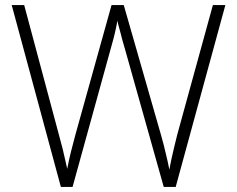

<svg xmlns="http://www.w3.org/2000/svg" viewBox="-20 -734 929 754"><path d="M865 -714 670 0H623L470 -544Q465 -560 461 -575Q457 -590 453.5 -604Q450 -618 446.5 -630Q443 -642 441 -653Q439 -642 437 -631Q435 -620 432 -608Q429 -596 426 -583.5Q423 -571 419 -558L265 0H219L26 -714H75L211 -206Q216 -186 221 -168.5Q226 -151 229.5 -134.5Q233 -118 237 -102Q241 -86 244 -71Q247 -87 250.5 -103Q254 -119 258 -135.5Q262 -152 267 -170Q272 -188 277 -208L418 -714H466L612 -205Q618 -185 622.5 -166.5Q627 -148 631 -131.5Q635 -115 638.5 -99.5Q642 -84 645 -68Q649 -90 653.5 -110.5Q658 -131 663.5 -154Q669 -177 676 -205L816 -714Z"/></svg>

Font: Noto Sans Syriac Eastern ExtraLight
Style: Regular
Weight: 250
Designer: Patrick Giasson and the Monotype Design Team
Foundry: Monotype Imaging Inc.
Version: Version 3.001